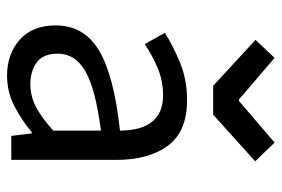

<svg xmlns="http://www.w3.org/2000/svg" viewBox="-147 -639 798 544"><g transform="rotate(90 252.0 -367.0)"><path d="M223 -572 93 -692 144 -746 262 -645H266L384 -746L437 -691L305 -572ZM437 -691ZM194 12Q133 12 92.5 -24Q52 -60 52 -126Q52 -206 123 -248.5Q194 -291 350 -308Q350 -331 345.5 -353Q341 -375 330 -392Q319 -409 299.5 -419.5Q280 -430 250 -430Q208 -430 171 -414Q134 -398 105 -378L73 -435Q107 -457 156 -477.5Q205 -498 264 -498Q353 -498 393 -443.5Q433 -389 433 -298V0H365L358 -58H355Q320 -29 280 -8.5Q240 12 194 12ZM218 -54Q253 -54 284 -70.5Q315 -87 350 -119V-254Q289 -246 247.5 -235Q206 -224 180.5 -209Q155 -194 143.5 -174.5Q132 -155 132 -132Q132 -90 157 -72Q182 -54 218 -54Z"/></g></svg>

Font: Pinyin1712
Style: Regular
Weight: 400
Version: Version 1